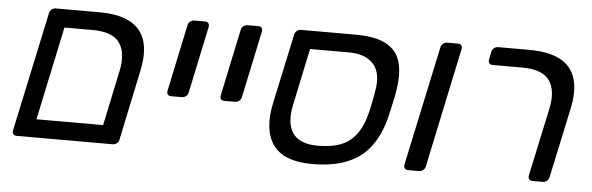

<svg xmlns="http://www.w3.org/2000/svg" viewBox="-42 -701 2591 841"><g transform="rotate(5 1253.5 -280.5)"><path d="M51 0Q41 0 36 -6.5Q31 -13 33 -23L145 -548Q147 -558 155 -564.5Q163 -571 173 -571H364Q450 -571 500.5 -543.5Q551 -516 567 -462Q583 -408 565 -327L501 -23Q499 -13 491 -6.5Q483 0 472 0ZM131 -80H424L475 -322Q492 -402 461 -446.5Q430 -491 341 -491H218Z M710 -232Q699 -232 694.5 -238.5Q690 -245 692 -255L754 -548Q756 -558 764 -564.5Q772 -571 782 -571H830Q840 -571 844.5 -564.5Q849 -558 847 -548L785 -255Q783 -245 775 -238.5Q767 -232 757 -232Z M944 -232Q933 -232 928.5 -238.5Q924 -245 926 -255L988 -548Q990 -558 998 -564.5Q1006 -571 1016 -571H1064Q1074 -571 1078.5 -564.5Q1083 -558 1081 -548L1019 -255Q1017 -245 1009 -238.5Q1001 -232 991 -232Z M1351 10Q1226 10 1179 -55.5Q1132 -121 1157 -240L1223 -548Q1225 -558 1233 -564.5Q1241 -571 1251 -571H1492Q1581 -571 1628.5 -544Q1676 -517 1689.5 -464.5Q1703 -412 1689 -335Q1688 -325 1683 -303Q1678 -281 1673.5 -259Q1669 -237 1666 -227Q1648 -151 1609.5 -97.5Q1571 -44 1507.5 -17Q1444 10 1351 10ZM1368 -72Q1463 -72 1510.5 -111.5Q1558 -151 1578 -232Q1581 -242 1585 -262Q1589 -282 1593 -301Q1597 -320 1598 -330Q1613 -410 1578 -450.5Q1543 -491 1469 -491H1298L1245 -240Q1228 -160 1258 -116Q1288 -72 1368 -72Z M1772 0Q1762 0 1757 -6.5Q1752 -13 1754 -23L1866 -548Q1868 -558 1876 -564.5Q1884 -571 1894 -571H1941Q1952 -571 1956.5 -564.5Q1961 -558 1959 -548L1848 -23Q1846 -13 1838 -6.5Q1830 0 1819 0Z M2319 0Q2309 0 2304 -6.5Q2299 -13 2301 -23L2365 -322Q2382 -402 2351 -446.5Q2320 -491 2231 -491H2101Q2090 -491 2085.5 -497.5Q2081 -504 2083 -514L2090 -548Q2092 -558 2100 -564.5Q2108 -571 2118 -571H2254Q2340 -571 2391 -544Q2442 -517 2458.5 -462.5Q2475 -408 2457 -327L2392 -23Q2390 -13 2382 -6.5Q2374 0 2364 0Z"/></g></svg>

Font: Rubik
Style: Italic
Weight: 400
Italic angle: -12°
Designer: Hubert and Fischer
Foundry: Hubert and Fischer
Version: Version 2.300;gftools[0.9.30]